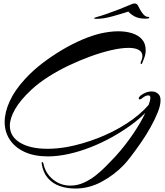

<svg xmlns="http://www.w3.org/2000/svg" viewBox="-20 -850 952 1111"><path d="M416 241Q367 241 325.5 226.5Q284 212 256.5 180Q229 148 221 96V93Q221 88 224 88Q229 88 231 95Q242 152 286 188Q330 224 387 224Q427 224 464 207.5Q501 191 534 165Q567 139 595.5 109.5Q624 80 648 55Q704 -7 749.5 -74Q795 -141 821 -197Q787 -162 737.5 -126Q688 -90 629 -57Q570 -24 505.5 1.5Q441 27 377 41Q345 48 315 51.5Q285 55 258 55Q178 55 122 29Q66 3 36.5 -42Q7 -87 7 -144Q7 -200 36 -264Q65 -328 126 -394Q171 -443 227 -485.5Q283 -528 341.5 -562.5Q400 -597 456.5 -621Q513 -645 560 -656Q586 -662 613 -665.5Q640 -669 665 -669Q708 -669 743.5 -658Q779 -647 801 -623Q823 -599 823 -560Q823 -538 815.5 -517Q808 -496 803 -485Q800 -479 797 -479Q795 -479 794 -483Q793 -487 795 -491Q804 -511 804 -525Q804 -550 782.5 -561.5Q761 -573 724 -573Q682 -573 625 -560Q568 -547 504.5 -524Q441 -501 378 -471Q315 -441 259.5 -405.5Q204 -370 164 -333Q98 -272 67.5 -218.5Q37 -165 37 -123Q37 -60 96 -24.5Q155 11 255 11Q281 11 308.5 8.5Q336 6 366 1Q453 -15 543 -49.5Q633 -84 711 -134Q789 -184 840 -243Q844 -254 847 -264.5Q850 -275 850 -285Q850 -298 838 -298Q822 -298 803 -282Q795 -275 788 -275Q783 -275 783 -280Q783 -288 793 -297Q826 -321 857 -321Q883 -321 899 -303Q909 -292 909 -269Q909 -240 892.5 -199Q876 -158 850.5 -112.5Q825 -67 795.5 -24.5Q766 18 740 52Q714 86 698 103Q643 161 569.5 201Q496 241 416 241ZM540 -741Q522 -741 525 -744Q525 -748 541 -752Q561 -757 597 -769.5Q633 -782 671.5 -797Q710 -812 735 -823Q749 -830 759 -830Q770 -830 777 -820Q781 -813 789.5 -796.5Q798 -780 810.5 -766Q823 -752 839 -752Q844 -752 844 -748Q844 -742 821 -742Q782 -742 758 -755.5Q734 -769 723 -783Q680 -769 629 -755Q578 -741 540 -741Z"/></svg>

Font: Arizonia
Style: Regular
Weight: 400
Designer: Robert E. Leuschke
Foundry: Robert E. Leuschke
Version: Version 1.010; ttfautohint (v1.8.4.7-5d5b)